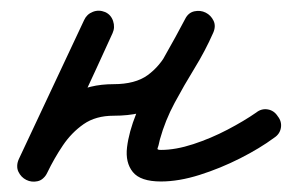

<svg xmlns="http://www.w3.org/2000/svg" viewBox="-20 -315 554 365"><path d="M180 -292Q191 -287 195 -275Q199 -263 194 -252Q164 -186 133 -119.5Q102 -53 70 13Q64 26 52.5 28.5Q41 31 30 27Q20 22 15 11Q10 0 16 -13Q35 -51 59 -83.5Q83 -116 116 -135.5Q149 -155 196 -155Q237 -155 260.5 -172Q284 -189 299 -217.5Q314 -246 332 -279Q338 -291 349.5 -293.5Q361 -296 371 -291Q381 -286 386 -275.5Q391 -265 385 -252Q370 -218 350 -185.5Q330 -153 312 -119.5Q294 -86 284 -50Q281 -36 279.5 -33Q278 -30 286 -30Q314 -30 347.5 -41Q381 -52 412.5 -68.5Q444 -85 467 -101Q477 -109 489 -107Q501 -105 508 -94Q516 -84 514 -72Q512 -60 501 -53Q474 -33 436.5 -14Q399 5 359.5 17.5Q320 30 286 30Q247 30 232.5 12Q218 -6 221.5 -35Q225 -64 239 -99Q253 -134 271.5 -168.5Q290 -203 306.5 -232Q323 -261 331 -277Q337 -290 348.5 -292.5Q360 -295 370 -290Q381 -285 386 -274Q391 -263 384 -250Q361 -207 339 -171.5Q317 -136 284 -115.5Q251 -95 196 -95Q162 -95 139 -79Q116 -63 99.5 -38.5Q83 -14 70 13Q63 27 51.5 29.5Q40 32 30 27Q20 22 15 11.5Q10 1 16 -13Q47 -79 78 -145Q109 -211 140 -277Q145 -288 156.5 -292.5Q168 -297 180 -292Z"/></svg>

Font: FRB American Cursive Guidelines
Style: Bold Italic
Weight: 700
Italic angle: -25°
Version: Version 2.0;Modular Font Editor K font №1